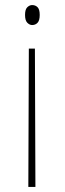

<svg xmlns="http://www.w3.org/2000/svg" viewBox="-20 -563 256 759"><path d="M118 -371 120 176H92L94 -371ZM107 -543Q120 -543 128.5 -534.5Q137 -526 137 -504Q137 -482 128.5 -473Q120 -464 107 -464Q97 -464 88 -473Q79 -482 79 -504Q79 -526 88 -534.5Q97 -543 107 -543Z"/></svg>

Font: Noto Serif Myanmar ExtraCondensed Thin
Style: Regular
Weight: 100
Width: 2
Designer: Ben Mitchell and the Monotype Design Team
Foundry: Monotype Imaging Inc.
Version: Version 2.106; ttfautohint (v1.8.4.7-5d5b)